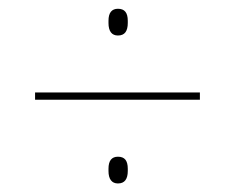

<svg xmlns="http://www.w3.org/2000/svg" viewBox="-20 -532 536 438"><path d="M436 -304.5H60V-321H436ZM249 -113.5Q238.5 -113.5 233 -120.8Q227.5 -128 227.5 -142V-147Q227.5 -161 233 -167.8Q238.5 -174.5 249 -174.5Q260.5 -174.5 266 -167.8Q271.5 -161 271.5 -147V-142Q271.5 -128 266 -120.8Q260.5 -113.5 249 -113.5ZM249 -451Q238.5 -451 233 -458.2Q227.5 -465.5 227.5 -479.5V-484.5Q227.5 -498.5 233 -505.2Q238.5 -512 249 -512Q260.5 -512 266 -505.2Q271.5 -498.5 271.5 -484.5V-479.5Q271.5 -465.5 266 -458.2Q260.5 -451 249 -451Z"/></svg>

Font: Anek Malayalam Medium Thin
Style: Regular
Weight: 250
Version: Version 1.003